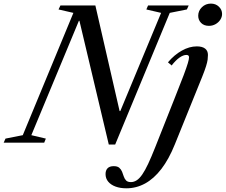

<svg xmlns="http://www.w3.org/2000/svg" viewBox="-86 -792 1252 1066"><path d="M518 10.5 355 -676.5H352L88 -41.5L168.5 -22.5L159.5 0H-65.5L-55.5 -22.5L40.5 -41.5L321.5 -720.5L239 -739.5L249.5 -761.5H443.5L578 -175.5H582L808.5 -720.5L726.5 -739.5L736 -761.5H961.5L951.5 -739.5L856.5 -720.5L553.5 10.5ZM615.5 253.5Q582 253.5 556 244Q530 234.5 515 216.8Q500 199 500 174.5Q500 154 511.2 142.2Q522.5 130.5 545.5 130.5Q566 130.5 576.2 139.5Q586.5 148.5 591.8 161.5Q597 174.5 601.2 187.8Q605.5 201 614.2 210Q623 219 641 219Q657.5 219 673 209Q688.5 199 704 176.5Q719.5 154 736.8 117.2Q754 80.5 775 27.5L885 -250Q917 -330 933.8 -374.8Q950.5 -419.5 957 -441.5Q963.5 -463.5 963.5 -474Q963.5 -487 949 -487Q931.5 -487 910.2 -472Q889 -457 867 -428.5L846.5 -446Q881.5 -487.5 923.5 -511Q965.5 -534.5 1006.5 -534.5Q1037 -534.5 1052.8 -522.2Q1068.5 -510 1068.5 -487Q1068.5 -474.5 1066.8 -460.8Q1065 -447 1058.2 -425Q1051.5 -403 1036.5 -365.5L884.5 10Q851.5 92 810 146Q768.5 200 719.5 226.8Q670.5 253.5 615.5 253.5ZM1074 -648.5Q1046.5 -648.5 1030.5 -664.8Q1014.5 -681 1014.5 -704.5Q1014.5 -732 1035 -752Q1055.5 -772 1085 -772Q1111.5 -772 1129.2 -755Q1147 -738 1147 -714.5Q1147 -697.5 1137 -682.2Q1127 -667 1110.5 -657.8Q1094 -648.5 1074 -648.5Z"/></svg>

Font: Libre Caslon Text
Style: Italic
Weight: 400
Italic angle: -22.583°
Designer: Pablo Impallari, Rodrigo Fuenzalida, Katja Schimmel
Foundry: Pablo Impallari, Rodrigo Fuenzalida
Version: Version 2.000